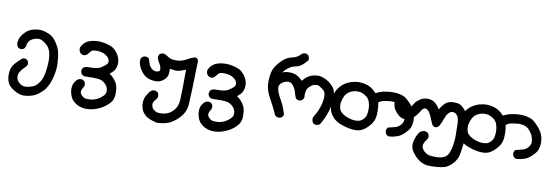

<svg xmlns="http://www.w3.org/2000/svg" viewBox="-55 -784 4267 1484"><g transform="rotate(10 2079.0 -41.5)"><path d="M14.6 153.3Q14.6 143.6 15.6 133.3Q16.6 123 18.6 115.2Q22.5 100.6 29.3 85.9Q40 65.4 87.9 21.5Q97.7 9.8 113.3 9.8Q119.1 9.8 121.1 10.7L136.7 17.6Q146.5 32.2 146.5 46.9Q146.5 48.8 146.5 52.7L136.7 69.3Q93.8 109.4 85.9 138.7Q84 145.5 84 151.4Q84 178.7 97.7 193.4Q108.4 207 127 216.8Q139.6 223.6 154.3 223.6Q169.9 223.6 188 218.8Q206.1 213.9 214.8 210.9Q236.3 203.1 259.8 172.9Q283.2 142.6 292 91.8Q300.8 41 300.8 0Q300.8 -48.8 290 -80.1Q280.3 -107.4 258.3 -127Q236.3 -146.5 216.8 -154.3Q207 -158.2 196.3 -158.2Q160.2 -158.2 130.9 -134.8Q112.3 -119.1 108.4 -83L99.6 -67.4Q87.9 -56.6 72.3 -56.6Q70.3 -56.6 66.4 -56.6L49.8 -65.4Q38.1 -81.1 38.1 -99.6Q38.1 -104.5 39.1 -110.4Q42 -132.8 52.7 -151.4Q64.5 -170.9 85.9 -191.4Q107.4 -211.9 141.6 -221.7Q166 -228.5 188.5 -228.5Q225.6 -228.5 268.6 -209Q301.8 -194.3 327.1 -155.8Q352.5 -117.2 359.9 -87.4Q367.2 -57.6 371.1 -4.9Q372.1 5.9 372.1 16.6Q372.1 62.5 357.4 121.1Q337.9 194.3 298.8 231.4Q260.7 268.6 225.6 280.8Q190.4 293 153.3 293Q150.4 293 147.5 293Q123 291 97.7 278.3Q40 250 25.4 212.9Q14.6 185.5 14.6 153.3Z M610.4 -9.8H626Q645.5 -9.8 668.9 -12.7Q692.4 -15.6 710.9 -27.3Q734.4 -42 749 -56.6Q757.8 -66.4 757.8 -78.1Q757.8 -107.4 721.7 -128.9Q693.4 -145.5 650.4 -145.5Q643.6 -145.5 637.7 -144.5Q619.1 -143.6 609.4 -133.8L607.4 -130.9Q591.8 -111.3 585.9 -105.5Q574.2 -94.7 557.6 -94.7Q555.7 -94.7 551.8 -94.7L534.2 -104.5Q520.5 -119.1 520.5 -138.7Q520.5 -142.6 520.5 -144.5Q529.3 -171.9 554.7 -192.4Q569.3 -204.1 588.9 -210Q617.2 -219.7 658.2 -219.7Q698.2 -219.7 745.1 -203.1Q774.4 -194.3 797.9 -166Q821.3 -137.7 828.1 -109.4Q832 -94.7 832 -81.1Q832 -67.4 829.1 -54.7Q823.2 -26.4 804.7 -8.8Q794.9 1 782.2 11.7Q799.8 23.4 814.9 40Q830.1 56.6 838.4 72.3Q846.7 87.9 849.6 101.6Q854.5 126 854.5 148.4Q854.5 161.1 853.5 173.8Q849.6 210.9 820.3 239.3Q777.3 282.2 718.8 299.8Q686.5 310.5 652.3 310.5Q632.8 310.5 623.5 308.6Q614.3 306.6 609.9 305.2Q605.5 303.7 600.6 302.7Q591.8 299.8 583 295.9Q563.5 287.1 544.9 268.6Q527.3 251 518.6 222.7Q510.7 201.2 510.7 178.7Q510.7 170.9 511.7 163.1Q514.6 130.9 540 104.5Q553.7 91.8 574.2 91.8Q576.2 91.8 580.1 91.8L596.7 100.6L598.6 102.5Q607.4 113.3 607.4 130.9Q607.4 132.8 607.4 137.7Q586.9 171.9 586.9 187Q586.9 202.1 602.1 216.8Q617.2 231.4 632.8 233.4Q641.6 234.4 646.5 234.4Q663.1 234.4 676.8 233.4Q699.2 230.5 723.6 218.8Q748 206.1 767.6 185.5Q783.2 169.9 783.2 148.4Q783.2 110.4 749 85Q730.5 71.3 710.9 67.9Q691.4 64.5 659.7 64.5Q627.9 64.5 598.6 65.4Q584 65.4 572.3 53.7Q562.5 43 562.5 27.3Q562.5 20.5 563.5 18.6L571.3 2L573.2 1Q589.8 -9.8 610.4 -9.8Z M1313.5 -105.5Q1299.8 -100.6 1281.2 -100.6Q1262.7 -100.6 1234.4 -107.4Q1234.4 -98.6 1234.4 -88.4Q1234.4 -78.1 1233.4 -66.4Q1229.5 -40 1209 -20.5Q1188.5 -2 1167 3.9Q1153.3 6.8 1141.6 6.8Q1129.9 6.8 1120.1 5.9Q1068.4 0 1037.1 -35.2Q1020.5 -54.7 1008.3 -79.1Q996.1 -103.5 996.1 -131.8Q996.1 -134.8 996.1 -139.6L1004.9 -156.2Q1017.6 -167 1033.2 -167Q1041 -167 1043 -166L1060.5 -157.2Q1068.4 -132.8 1072.3 -119.6Q1076.2 -106.4 1080.6 -100.1Q1085 -93.8 1088.9 -89.8Q1093.8 -84 1097.7 -81.1Q1113.3 -68.4 1131.8 -68.4Q1133.8 -68.4 1135.7 -68.4Q1154.3 -70.3 1158.2 -77.1Q1161.1 -81.1 1161.1 -87.9Q1161.1 -112.3 1144.5 -136.7Q1130.9 -156.2 1126 -183.6L1134.8 -203.1Q1148.4 -213.9 1164.1 -213.9Q1169.9 -213.9 1172.9 -212.9L1189.5 -205.1Q1217.8 -184.6 1242.2 -180.7Q1253.9 -178.7 1267.6 -178.7Q1309.6 -178.7 1346.7 -199.2Q1375 -215.8 1403.3 -225.6Q1409.2 -226.6 1413.1 -226.6Q1417 -226.6 1421.4 -225.1Q1425.8 -223.6 1429.2 -220.7Q1432.6 -217.8 1434.6 -212.9Q1437.5 -205.1 1437.5 -192.4Q1437.5 -184.6 1436.5 -173.8Q1430.7 74.2 1425.8 138.7Q1420.9 204.1 1374 251Q1331.1 293.9 1291 307.6Q1251 321.3 1205.1 321.3H1204.1Q1144.5 307.6 1117.2 286.1Q1085 259.8 1077.1 223.6Q1073.2 207 1073.2 190.4Q1073.2 155.3 1087.9 130.9Q1097.7 114.3 1109.4 96.7L1130.9 80.1L1153.3 79.1L1170.9 87.9Q1181.6 100.6 1181.6 116.2Q1181.6 124 1180.7 126L1172.9 141.6Q1148.4 166 1148.4 184.6Q1148.4 190.4 1150.4 200.2Q1155.3 214.8 1160.2 220.7Q1168 231.4 1184.6 238.3Q1197.3 245.1 1218.8 245.1Q1250 245.1 1278.3 233.4Q1302.7 223.6 1327.1 194.8Q1351.6 166 1354.5 115.2Q1357.4 64.5 1358.4 -121.1Q1335.9 -112.3 1313.5 -105.5Z M1610.4 -9.8H1626Q1645.5 -9.8 1668.9 -12.7Q1692.4 -15.6 1710.9 -27.3Q1734.4 -42 1749 -56.6Q1757.8 -66.4 1757.8 -78.1Q1757.8 -107.4 1721.7 -128.9Q1693.4 -145.5 1650.4 -145.5Q1643.6 -145.5 1637.7 -144.5Q1619.1 -143.6 1609.4 -133.8L1607.4 -130.9Q1591.8 -111.3 1585.9 -105.5Q1574.2 -94.7 1557.6 -94.7Q1555.7 -94.7 1551.8 -94.7L1534.2 -104.5Q1520.5 -119.1 1520.5 -138.7Q1520.5 -142.6 1520.5 -144.5Q1529.3 -171.9 1554.7 -192.4Q1569.3 -204.1 1588.9 -210Q1617.2 -219.7 1658.2 -219.7Q1698.2 -219.7 1745.1 -203.1Q1774.4 -194.3 1797.9 -166Q1821.3 -137.7 1828.1 -109.4Q1832 -94.7 1832 -81.1Q1832 -67.4 1829.1 -54.7Q1823.2 -26.4 1804.7 -8.8Q1794.9 1 1782.2 11.7Q1799.8 23.4 1814.9 40Q1830.1 56.6 1838.4 72.3Q1846.7 87.9 1849.6 101.6Q1854.5 126 1854.5 148.4Q1854.5 161.1 1853.5 173.8Q1849.6 210.9 1820.3 239.3Q1777.3 282.2 1718.8 299.8Q1686.5 310.5 1652.3 310.5Q1632.8 310.5 1623.5 308.6Q1614.3 306.6 1609.9 305.2Q1605.5 303.7 1600.6 302.7Q1591.8 299.8 1583 295.9Q1563.5 287.1 1544.9 268.6Q1527.3 251 1518.6 222.7Q1510.7 201.2 1510.7 178.7Q1510.7 170.9 1511.7 163.1Q1514.6 130.9 1540 104.5Q1553.7 91.8 1574.2 91.8Q1576.2 91.8 1580.1 91.8L1596.7 100.6L1598.6 102.5Q1607.4 113.3 1607.4 130.9Q1607.4 132.8 1607.4 137.7Q1586.9 171.9 1586.9 187Q1586.9 202.1 1602.1 216.8Q1617.2 231.4 1632.8 233.4Q1641.6 234.4 1646.5 234.4Q1663.1 234.4 1676.8 233.4Q1699.2 230.5 1723.6 218.8Q1748 206.1 1767.6 185.5Q1783.2 169.9 1783.2 148.4Q1783.2 110.4 1749 85Q1730.5 71.3 1710.9 67.9Q1691.4 64.5 1659.7 64.5Q1627.9 64.5 1598.6 65.4Q1584 65.4 1572.3 53.7Q1562.5 43 1562.5 27.3Q1562.5 20.5 1563.5 18.6L1571.3 2L1573.2 1Q1589.8 -9.8 1610.4 -9.8Z M2094.7 -229.5Q2119.1 -240.2 2149.4 -240.2Q2194.3 -240.2 2225.6 -216.8Q2242.2 -204.1 2253.9 -192.4Q2273.4 -216.8 2288.1 -226.6Q2317.4 -247.1 2354.5 -252Q2361.3 -252.9 2371.6 -252.9Q2381.8 -252.9 2393.6 -251Q2417 -245.1 2439.5 -233.4Q2462.9 -221.7 2486.3 -197.3Q2511.7 -172.9 2515.6 -138.7Q2518.6 -123 2518.6 -113.8Q2518.6 -104.5 2518.1 -94.7Q2517.6 -85 2515.6 -64.5Q2510.7 -23.4 2494.1 23.4Q2477.5 70.3 2450.2 114.3Q2438.5 124 2420.9 124Q2418.9 124 2415 124L2397.5 115.2Q2386.7 98.6 2386.7 81.1Q2387.7 68.4 2405.3 40Q2420.9 16.6 2433.6 -24.9Q2446.3 -66.4 2446.3 -97.7Q2446.3 -133.8 2432.6 -148.4Q2417 -162.1 2395.5 -174.8Q2385.7 -180.7 2376.5 -180.7Q2367.2 -180.7 2358.4 -178.7Q2338.9 -174.8 2314.5 -151.4Q2294.9 -131.8 2294.9 -85.9Q2294.9 -78.1 2295.9 -67.4L2287.1 -49.8Q2274.4 -39.1 2257.8 -39.1Q2255.9 -39.1 2252 -39.1L2233.4 -48.8Q2221.7 -77.1 2214.8 -102.5Q2208 -127.9 2187.5 -151.4Q2172.9 -167 2153.3 -167Q2148.4 -167 2143.6 -166Q2114.3 -160.2 2095.7 -140.6Q2084 -128.9 2084 -110.4Q2084 -79.1 2120.1 -17.6Q2148.4 32.2 2164.1 90.8L2154.3 108.4Q2142.6 119.1 2127 119.1Q2119.1 119.1 2117.2 118.2L2099.6 109.4Q2070.3 44.9 2035.6 -17.1Q2001 -79.1 2001 -133.8Q2001 -188.5 2011.7 -225.1Q2022.5 -261.7 2063.5 -305.7Q2105.5 -349.6 2150.4 -357.4Q2188.5 -364.3 2216.8 -395.5Q2227.5 -405.3 2245.1 -405.3Q2247.1 -405.3 2251 -405.3L2268.6 -396.5Q2278.3 -380.9 2278.3 -365.2Q2278.3 -363.3 2278.3 -358.4Q2232.4 -299.8 2189.5 -293.9Q2150.4 -288.1 2114.3 -252.9Q2102.5 -241.2 2094.7 -229.5Z M2960.9 74.2Q2960.9 72.3 2960.9 68.4L2970.7 48.8Q3002.9 41 3028.3 34.2Q3051.8 28.3 3071.3 5.9Q3086.9 -13.7 3086.9 -34.2Q3086.9 -52.7 3078.1 -78.1Q3070.3 -99.6 3049.8 -123Q3034.2 -141.6 3007.8 -150.4Q2988.3 -156.2 2967.8 -156.2Q2960 -156.2 2941.9 -154.3Q2923.8 -152.3 2907.7 -148.9Q2891.6 -145.5 2882.8 -141.1Q2874 -136.7 2864.3 -128.9Q2871.1 -104.5 2871.1 -83Q2872.1 -75.2 2872.1 -69.3Q2872.1 -50.8 2871.1 -34.2Q2870.1 -7.8 2859.4 16.1Q2848.6 40 2820.3 68.4Q2791 97.7 2761.7 106.4Q2743.2 111.3 2726.6 111.3Q2677.7 111.3 2617.2 89.8Q2575.2 76.2 2546.9 45.9Q2518.6 15.6 2512.7 -21.5Q2507.8 -46.9 2507.8 -64Q2507.8 -81.1 2508.8 -90.8Q2511.7 -144.5 2536.1 -178.7Q2546.9 -194.3 2562.5 -209Q2590.8 -235.4 2631.8 -249Q2665 -258.8 2693.4 -258.8Q2701.2 -258.8 2709 -257.8Q2744.1 -254.9 2770.5 -243.2Q2801.8 -229.5 2831.1 -197.3Q2857.4 -210.9 2883.8 -217.8Q2927.7 -227.5 2964.8 -227.5Q3005.9 -227.5 3044.9 -213.9Q3068.4 -206.1 3105 -166.5Q3141.6 -127 3151.4 -90.8Q3158.2 -64.5 3158.2 -41Q3158.2 -13.7 3150.4 9.8Q3147.5 17.6 3144.5 23.4Q3134.8 42 3108.4 67.4Q3082 92.8 3054.7 101.6Q3027.3 111.3 2996.1 114.3Q2981.4 113.3 2970.7 103.5Q2960.9 89.8 2960.9 74.2ZM2800.8 -63.5Q2800.8 -95.7 2791 -124Q2783.2 -145.5 2765.6 -160.2Q2732.4 -186.5 2696.3 -186.5Q2656.2 -186.5 2627 -166Q2617.2 -159.2 2610.4 -151.4Q2597.7 -137.7 2588.4 -110.8Q2579.1 -84 2579.1 -65.4Q2579.1 -45.9 2585.9 -26.4Q2591.8 -10.7 2608.4 2Q2637.7 26.4 2690.4 36.1Q2701.2 38.1 2707.5 38.1Q2713.9 38.1 2721.2 38.1Q2728.5 38.1 2743.2 35.2Q2760.7 30.3 2776.4 14.6Q2792 -1 2796.4 -22Q2800.8 -43 2800.8 -63.5Z M3196.3 82Q3205.1 60.5 3220.7 40Q3236.3 26.4 3257.8 26.4Q3260.7 26.4 3266.6 26.4L3283.2 35.2Q3293.9 46.9 3293.9 62.5Q3293.9 70.3 3293 72.3L3285.2 87.9Q3261.7 118.2 3261.7 138.7Q3261.7 141.6 3261.7 143.6Q3264.6 163.1 3281.2 179.7L3287.1 184.6Q3308.6 203.1 3335 206.1Q3353.5 208 3367.2 208Q3380.9 208 3389.6 208Q3417 206.1 3440.4 195.3Q3462.9 185.5 3474.6 160.2Q3495.1 114.3 3499 34.2Q3499 23.4 3499 7.8Q3499 -29.3 3497.1 -82Q3494.1 -126 3477.5 -142.6Q3460.9 -157.2 3446.3 -157.2Q3426.8 -157.2 3411.1 -138.7Q3397.5 -123 3387.7 -94.2Q3377.9 -65.4 3363.3 -37.1Q3348.6 -17.6 3333 -17.6Q3318.4 -17.6 3305.7 -35.2Q3293 -64.5 3281.2 -92.8Q3268.6 -122.1 3252.9 -137.7Q3243.2 -147.5 3232.4 -147.5Q3213.9 -147.5 3198.2 -119.1Q3180.7 -88.9 3153.8 -63.5Q3127 -38.1 3094.7 -38.1Q3057.6 -38.1 3028.3 -68.4Q3002 -95.7 2994.1 -122.1Q2988.3 -141.6 2988.3 -165Q2988.3 -173.8 2988.3 -178.7Q2991.2 -192.4 3000 -204.1Q3012.7 -213.9 3028.3 -213.9Q3036.1 -213.9 3038.1 -212.9L3053.7 -205.1Q3064.5 -192.4 3064.5 -176.8Q3064.5 -172.9 3064 -168.9Q3063.5 -165 3063.5 -157.2Q3063.5 -149.4 3067.4 -141.6Q3074.2 -127 3086.9 -120.1Q3092.8 -117.2 3097.2 -117.2Q3101.6 -117.2 3104.5 -119.1Q3115.2 -127 3127 -149.4Q3140.6 -176.8 3161.6 -194.8Q3182.6 -212.9 3204.1 -219.7Q3218.8 -224.6 3231.9 -224.6Q3245.1 -224.6 3254.4 -223.1Q3263.7 -221.7 3272.5 -218.8Q3306.6 -206.1 3335 -158.2Q3361.3 -205.1 3390.6 -221.7Q3411.1 -232.4 3443.4 -232.4Q3457 -232.4 3472.7 -230.5Q3504.9 -224.6 3537.1 -181.2Q3569.3 -137.7 3572.3 -56.6Q3573.2 -25.4 3573.2 6.3Q3573.2 38.1 3569.8 69.8Q3566.4 101.6 3558.6 149.4Q3550.8 198.2 3513.7 235.4Q3482.4 265.6 3456.1 272.5Q3411.1 284.2 3351.6 284.2Q3328.1 284.2 3319.3 283.2Q3280.3 276.4 3253.9 255.9Q3240.2 246.1 3226.6 232.4Q3200.2 204.1 3189.5 180.7Q3182.6 164.1 3182.6 146Q3182.6 127.9 3187.5 110.4Q3192.4 92.8 3196.3 82Z M3960.9 74.2Q3960.9 72.3 3960.9 68.4L3970.7 48.8Q4002.9 41 4028.3 34.2Q4051.8 28.3 4071.3 5.9Q4086.9 -13.7 4086.9 -34.2Q4086.9 -52.7 4078.1 -78.1Q4070.3 -99.6 4049.8 -123Q4034.2 -141.6 4007.8 -150.4Q3988.3 -156.2 3967.8 -156.2Q3960 -156.2 3941.9 -154.3Q3923.8 -152.3 3907.7 -148.9Q3891.6 -145.5 3882.8 -141.1Q3874 -136.7 3864.3 -128.9Q3871.1 -104.5 3871.1 -83Q3872.1 -75.2 3872.1 -69.3Q3872.1 -50.8 3871.1 -34.2Q3870.1 -7.8 3859.4 16.1Q3848.6 40 3820.3 68.4Q3791 97.7 3761.7 106.4Q3743.2 111.3 3726.6 111.3Q3677.7 111.3 3617.2 89.8Q3575.2 76.2 3546.9 45.9Q3518.6 15.6 3512.7 -21.5Q3507.8 -46.9 3507.8 -64Q3507.8 -81.1 3508.8 -90.8Q3511.7 -144.5 3536.1 -178.7Q3546.9 -194.3 3562.5 -209Q3590.8 -235.4 3631.8 -249Q3665 -258.8 3693.4 -258.8Q3701.2 -258.8 3709 -257.8Q3744.1 -254.9 3770.5 -243.2Q3801.8 -229.5 3831.1 -197.3Q3857.4 -210.9 3883.8 -217.8Q3927.7 -227.5 3964.8 -227.5Q4005.9 -227.5 4044.9 -213.9Q4068.4 -206.1 4105 -166.5Q4141.6 -127 4151.4 -90.8Q4158.2 -64.5 4158.2 -41Q4158.2 -13.7 4150.4 9.8Q4147.5 17.6 4144.5 23.4Q4134.8 42 4108.4 67.4Q4082 92.8 4054.7 101.6Q4027.3 111.3 3996.1 114.3Q3981.4 113.3 3970.7 103.5Q3960.9 89.8 3960.9 74.2ZM3800.8 -63.5Q3800.8 -95.7 3791 -124Q3783.2 -145.5 3765.6 -160.2Q3732.4 -186.5 3696.3 -186.5Q3656.2 -186.5 3627 -166Q3617.2 -159.2 3610.4 -151.4Q3597.7 -137.7 3588.4 -110.8Q3579.1 -84 3579.1 -65.4Q3579.1 -45.9 3585.9 -26.4Q3591.8 -10.7 3608.4 2Q3637.7 26.4 3690.4 36.1Q3701.2 38.1 3707.5 38.1Q3713.9 38.1 3721.2 38.1Q3728.5 38.1 3743.2 35.2Q3760.7 30.3 3776.4 14.6Q3792 -1 3796.4 -22Q3800.8 -43 3800.8 -63.5Z"/></g></svg>

Font: JasonHandwriting2
Style: SemiBold
Weight: 600
Version: Version 1.04.7